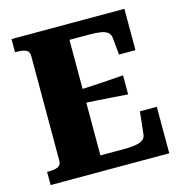

<svg xmlns="http://www.w3.org/2000/svg" viewBox="-105 -806 856 902"><g transform="rotate(-15 322.5 -355.0)"><path d="M608 -226V0H31V-64H41Q67 -64 83.5 -71Q100 -78 100 -100V-610Q100 -632 83.5 -639Q67 -646 41 -646H31V-710H580V-509H500L492 -592Q490 -610 478 -619.5Q466 -629 443.5 -632.5Q421 -636 389 -636H293V-74H399Q429 -74 450 -76Q471 -78 484.5 -83Q498 -88 505.5 -96.5Q513 -105 514 -118L526 -226ZM266 -396Q306 -398 344 -400Q382 -402 419 -404.5Q456 -407 493 -410V-317Q456 -320 419 -322.5Q382 -325 344 -327.5Q306 -330 266 -331Z"/></g></svg>

Font: Roboto Serif 36pt
Style: Bold
Weight: 700
Version: Version 1.008